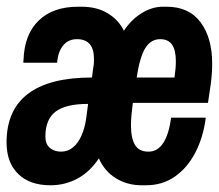

<svg xmlns="http://www.w3.org/2000/svg" viewBox="-30 -541 652 571"><path d="M120 10Q58.5 10 24 -23.8Q-10.5 -57.5 -10.5 -117.5Q-10.5 -213.5 53.2 -262Q117 -310.5 243.5 -310.5L247.5 -341Q249 -347.5 249.2 -353.8Q249.5 -360 249.5 -365.5Q249.5 -424.5 199 -424.5Q174.5 -424.5 159.5 -407.8Q144.5 -391 140.5 -361.5L140 -354.5H39.5Q39.5 -356.5 39.5 -358.8Q39.5 -361 40 -363.5Q42.5 -438.5 85 -479.8Q127.5 -521 202 -521H212.5Q258.5 -521 290.8 -501.2Q323 -481.5 338.5 -449.5Q360.5 -483 391.5 -502Q422.5 -521 454 -521H465.5Q532 -521 566.5 -474.8Q601 -428.5 601 -351.5Q601 -338 600 -323Q599 -308 597 -292.5L588.5 -235H365Q362.5 -216 361 -199Q359.5 -182 359.5 -168Q359.5 -130 371.5 -110Q383.5 -90 411.5 -90Q465 -90 479 -191H582Q574.5 -132.5 550.8 -87Q527 -41.5 490 -15.8Q453 10 404 10H391.5Q348.5 10 314.8 -10.8Q281 -31.5 264 -70Q237.5 -30 200.5 -10Q163.5 10 120 10ZM151 -90Q172 -90 187.2 -102.8Q202.5 -115.5 212.5 -138.2Q222.5 -161 226.5 -190.5L232 -232Q165 -232 135 -208.8Q105 -185.5 105 -135.5Q105 -112 118.5 -101Q132 -90 151 -90ZM376.5 -310.5H489Q491 -325 492 -336.5Q493 -348 493 -358.5Q493 -392.5 481.5 -408.5Q470 -424.5 446.5 -424.5Q418.5 -424.5 402 -397.8Q385.5 -371 376.5 -310.5Z"/></svg>

Font: Chivo Mono Medium
Style: Italic
Weight: 500
Italic angle: -8.05°
Monospace: yes
Designer: Hector Gatti
Foundry: Omnibus-Type
Version: Version 1.008